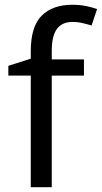

<svg xmlns="http://www.w3.org/2000/svg" viewBox="-20 -785 427 805"><path d="M332 -468H197V0H109V-468H15V-509L109 -539V-570Q109 -674 155 -719.5Q201 -765 283 -765Q315 -765 341.5 -759.5Q368 -754 387 -747L364 -678Q348 -683 327 -688Q306 -693 284 -693Q240 -693 218.5 -663.5Q197 -634 197 -571V-536H332Z"/></svg>

Font: Noto Sans Takri
Style: Regular
Weight: 400
Designer: Monotype Design Team
Foundry: Monotype Imaging Inc.
Version: Version 2.003; ttfautohint (v1.8.4.7-5d5b)